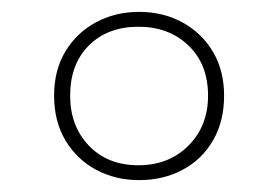

<svg xmlns="http://www.w3.org/2000/svg" viewBox="-20 -744 468 323"><path d="M214 -441Q174 -441 141.5 -458.5Q109 -476 90 -508Q71 -540 71 -583Q71 -626 90 -657.5Q109 -689 141.5 -706.5Q174 -724 214 -724Q255 -724 287.5 -706Q320 -688 338.5 -656.5Q357 -625 357 -583Q357 -540 338.5 -508Q320 -476 287.5 -458.5Q255 -441 214 -441ZM213 -466Q264 -466 297 -499Q330 -532 330 -583Q330 -636 297 -667.5Q264 -699 213 -699Q161 -699 129.5 -667.5Q98 -636 98 -583Q98 -532 129.5 -499Q161 -466 213 -466Z"/></svg>

Font: Noto Sans Thai Thin
Style: Regular
Weight: 250
Designer: Monotype Design Team
Foundry: Monotype Imaging Inc.
Version: Version 2.001